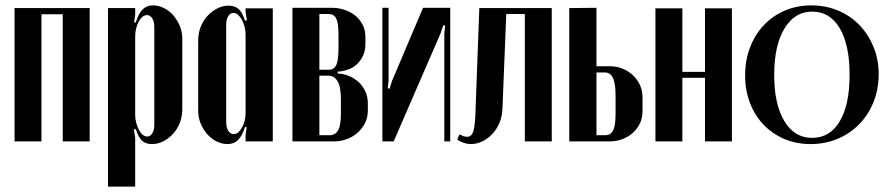

<svg xmlns="http://www.w3.org/2000/svg" viewBox="-20 -525 3299 713"><path d="M313 -495V0H213V-472H134V0H34V-495Z M478 -443 484 -441Q495 -476 510 -490.5Q525 -505 548 -505Q569 -505 589 -495Q609 -485 624 -467.5Q639 -450 648 -428Q657 -406 657 -382V-119Q657 -93 648 -69.5Q639 -46 623 -28.5Q607 -11 587 -0.5Q567 10 544 10Q521 10 507.5 -2.5Q494 -15 484 -46L477 -44L482 -15V168H381V-495H482V-470ZM482 -98Q482 -83 486 -68.5Q490 -54 496 -42.5Q502 -31 510 -24.5Q518 -18 527 -18Q538 -18 545.5 -30Q553 -42 553 -62V-424Q553 -444 545.5 -456.5Q538 -469 526 -469Q517 -469 509 -462.5Q501 -456 495 -444.5Q489 -433 485.5 -419Q482 -405 482 -390Z M896 -52 890 -54Q879 -19 863.5 -4.5Q848 10 825 10Q804 10 784 0Q764 -10 749 -27.5Q734 -45 725 -67Q716 -89 716 -113V-375Q716 -401 725 -424.5Q734 -448 750 -465.5Q766 -483 786.5 -493.5Q807 -504 829 -504Q852 -504 866 -491.5Q880 -479 890 -448L897 -450L892 -479V-494H993V0H892V-25ZM892 -397Q892 -412 888 -426.5Q884 -441 878 -452Q872 -463 864 -470Q856 -477 847 -477Q835 -477 827.5 -465Q820 -453 820 -433V-71Q820 -51 828 -39Q836 -27 848 -27Q865 -27 878.5 -51Q892 -75 892 -105Z M1337 -364Q1337 -337 1328 -318Q1319 -299 1305.5 -286.5Q1292 -274 1276 -268Q1260 -262 1245 -260L1234 -259V-252L1245 -251Q1262 -249 1280 -241Q1298 -233 1312.5 -219.5Q1327 -206 1336.5 -186Q1346 -166 1346 -139V-115Q1346 -88 1335 -67Q1324 -46 1306.5 -31Q1289 -16 1267 -8Q1245 0 1222 0H1066V-496H1214Q1236 -496 1258 -489Q1280 -482 1297.5 -468.5Q1315 -455 1326 -434.5Q1337 -414 1337 -387ZM1200 -266Q1221 -266 1229 -284Q1237 -302 1237 -347V-395Q1237 -440 1228.5 -456.5Q1220 -473 1200 -473H1166V-266ZM1246 -155Q1246 -203 1233.5 -223.5Q1221 -244 1200 -244H1166V-23H1206Q1224 -23 1235 -40Q1246 -57 1246 -105Z M1652 -496V0H1630V-400L1633 -430L1626 -431L1616 -401L1442 0H1400V-496H1423V-227L1420 -197L1427 -196L1436 -225L1551 -496Z M1686 -26Q1694 -22 1701 -19.5Q1708 -17 1714 -17Q1730 -17 1736.5 -34Q1743 -51 1745 -92L1760 -495H2029V0H1929V-473H1860L1846 -124Q1845 -92 1834 -67Q1823 -42 1806 -25Q1789 -8 1769 1Q1749 10 1729 10Q1704 10 1678 -6Z M2245 -279Q2270 -279 2292 -270Q2314 -261 2330.5 -245.5Q2347 -230 2356.5 -209Q2366 -188 2366 -164V-111Q2366 -87 2356.5 -67Q2347 -47 2330.5 -32Q2314 -17 2292 -8.5Q2270 0 2245 0H2094V-495L2195 -496V-279ZM2266 -168Q2266 -216 2256 -236Q2246 -256 2226 -256H2195V-23H2229Q2247 -23 2256.5 -40Q2266 -57 2266 -106Z M2514 -494V-258H2598V-494H2698V0H2598V-236H2514V0H2414V-494Z M2993 -505Q3047 -505 3093 -485.5Q3139 -466 3172 -431.5Q3205 -397 3224 -350.5Q3243 -304 3243 -249Q3243 -194 3224 -146.5Q3205 -99 3171 -64Q3137 -29 3090.5 -9.5Q3044 10 2990 10Q2937 10 2892.5 -9Q2848 -28 2815.5 -62Q2783 -96 2765 -143Q2747 -190 2747 -245Q2747 -302 2765.5 -349.5Q2784 -397 2816.5 -431.5Q2849 -466 2894 -485.5Q2939 -505 2993 -505ZM2996 -482Q2931 -482 2893 -419Q2855 -356 2855 -247Q2855 -138 2892.5 -75.5Q2930 -13 2996 -13Q3062 -13 3098.5 -74.5Q3135 -136 3135 -247Q3135 -358 3098.5 -420Q3062 -482 2996 -482Z"/></svg>

Font: Moniqa Extra Bold Narrow Heading
Style: Regular
Weight: 800
Width: 4
Designer: Rajesh Rajput
Foundry: Rajesh Rajput
Version: Version 1.000;December 15, 2022;FontCreator 14.0.0.2794 32-b